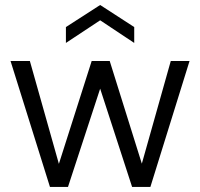

<svg xmlns="http://www.w3.org/2000/svg" viewBox="-20 -742 793 762"><path d="M21.8 -500H98.5L213.7 -91.7L343.9 -500H415.4L542.9 -92.5L657.8 -500H732.3L576.8 0H504.3L377.5 -390.1L249.8 0H178.3ZM241.6 -634.6 377.5 -722.2 512.7 -634.6V-571.6L377.5 -661.4L241.6 -571.6Z"/></svg>

Font: AF Albert Sans Medium
Style: Regular
Weight: 500
Designer: Andreas Rasmussen
Foundry: a.Foundry
Version: Version 1.300;Glyphs 3.2 (3231)